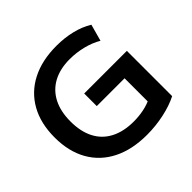

<svg xmlns="http://www.w3.org/2000/svg" viewBox="-180 -932 1133 1133"><g transform="rotate(-45 386.5 -365.0)"><path d="M438 10Q314 10 225 -35Q136 -80 88.5 -164Q41 -248 41 -365Q41 -482 88 -566Q135 -650 222.5 -695Q310 -740 431 -740Q498 -740 558 -725.5Q618 -711 665 -682L636 -577Q594 -602 540 -615.5Q486 -629 431 -629Q350 -629 292.5 -598Q235 -567 204.5 -508Q174 -449 174 -365Q174 -281 204.5 -222Q235 -163 294.5 -132Q354 -101 438 -101Q482 -101 523 -109.5Q564 -118 597 -135L580 -95V-320H348V-425H704V-47Q651 -20 580.5 -5Q510 10 438 10Z"/></g></svg>

Font: M PLUS 2 SemiBold
Style: Regular
Weight: 600
Designer: Coji Morishita
Foundry: UNDERFOREST DESIGN
Version: Version 1.001